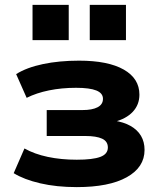

<svg xmlns="http://www.w3.org/2000/svg" viewBox="-20 -754 658 785"><path d="M294 11Q211 11 144.5 -4.5Q78 -20 36 -46L80 -147Q121 -124 175.5 -112.5Q230 -101 294 -101Q359 -101 390 -112.5Q421 -124 421 -151Q421 -176 397.5 -187Q374 -198 328 -198H171V-304H317Q357 -304 379 -315.5Q401 -327 401 -350Q401 -373 374 -384Q347 -395 291 -395Q232 -395 180.5 -384.5Q129 -374 89 -354L46 -451Q89 -478 155.5 -492Q222 -506 303 -506Q422 -506 486 -469.5Q550 -433 550 -367Q550 -326 523 -297Q496 -268 445 -255V-261Q486 -255 514 -239Q542 -223 556.5 -198.5Q571 -174 571 -141Q571 -70 498.5 -29.5Q426 11 294 11ZM347 -590V-734H495V-590ZM113 -590V-734H261V-590Z"/></svg>

Font: Nunito Sans 10pt SemiExpanded ExtraBold
Style: Regular
Weight: 800
Width: 6
Designer: Vernon Adams
Foundry: Vernon Adams
Version: Version 3.101;gftools[0.9.27]